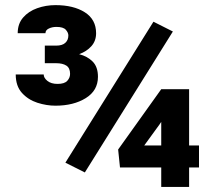

<svg xmlns="http://www.w3.org/2000/svg" viewBox="-20 -737 865 757"><path d="M661.6 -612.8 314.5 -57.1 237.8 -95.7 585 -651.4ZM764.6 -163.6V-76.7H725.6V0H615.7V-76.7H453.1L445.8 -147.5L615.7 -385.3H725.6V-163.6ZM548.8 -163.6H615.7V-256.3L608.4 -245.6ZM156.7 -487.8V-557.1H201.2Q225.6 -557.1 237.5 -568.1Q249.5 -579.1 249.5 -597.2Q249.5 -608.4 239.5 -619.6Q229.5 -630.9 202.6 -630.9Q185.5 -630.9 172.4 -624.5Q159.2 -618.2 159.2 -606H49.8Q49.8 -643.1 71 -667.7Q92.3 -692.4 126.5 -704.6Q160.6 -716.8 198.7 -716.8Q270 -716.8 314.5 -688.5Q358.9 -660.2 358.9 -606Q358.9 -575.7 340.3 -554.9Q321.8 -534.2 292 -523.4Q324.7 -515.1 345.5 -494.1Q366.2 -473.1 366.2 -434.1Q366.2 -379.9 318.1 -350.1Q270 -320.3 198.7 -320.3Q163.1 -320.3 127 -332Q90.8 -343.8 66.4 -370.8Q42 -397.9 42 -443.4H152.3Q152.3 -429.7 167 -418Q181.6 -406.2 207 -406.2Q234.4 -406.2 245.4 -418.5Q256.3 -430.7 256.3 -445.8Q256.3 -468.8 241.7 -478.3Q227.1 -487.8 201.2 -487.8Z"/></svg>

Font: Vazirmatn RD UI FD Black
Style: Regular
Weight: 900
Designer: Saber Rastikerdar
Foundry: Saber Rastikerdar
Version: Version 33.003